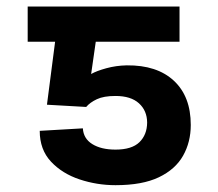

<svg xmlns="http://www.w3.org/2000/svg" viewBox="-20 -548 656 577"><path d="M239 -226.6 121.1 -233.3 145.6 -422.6H63.2V-528.4H519.5V-422.6H267.8L253.9 -325.6Q270.2 -334.9 299.4 -342.9Q328.5 -350.9 360.8 -351.6Q451.7 -352.6 502.5 -305.4Q553.3 -258.2 553.3 -172.6Q553.3 -121.1 530.2 -80.1Q507.1 -39.1 457.4 -15.3Q407.7 8.5 327.1 8.5Q271.3 8.5 219.1 -8.9Q166.9 -26.3 133.2 -62.3Q99.4 -98.4 99.4 -154.8L229 -162.3Q230.8 -131.4 257.5 -114.9Q284.1 -98.4 327.1 -98.4Q376.1 -98.4 399 -120.7Q421.9 -143.1 422.2 -179.7Q421.9 -215.6 397.5 -237.6Q373.2 -259.6 327.1 -259.6Q291.5 -259.6 271 -249.8Q250.4 -240.1 239 -226.6Z"/></svg>

Font: Inter Zeller Semi Bold
Style: Regular
Weight: 600
Designer: Rasmus Andersson; Joe Bland
Foundry: zeller
Version: Version 3.015;git-dec3a8cb1